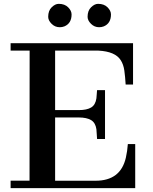

<svg xmlns="http://www.w3.org/2000/svg" viewBox="-20 -970 790 990"><path d="M34.7 -38.6H132.3L132.8 -709H34.7V-747.1H666V-534.2H627.9Q625.5 -574.7 621.1 -606.2Q616.7 -637.7 602.5 -659.7Q574.2 -704.6 487.3 -709H264.2V-402.3H386.2Q427.7 -402.3 450 -415.8Q472.2 -429.2 477.1 -462.9Q478 -472.7 478.8 -483.6Q479.5 -494.6 480.5 -505.4H521.5V-253.4H480.5Q479.5 -264.6 478.8 -279.3Q478 -293.9 477.1 -303.7Q472.2 -337.4 449.5 -350.8Q426.8 -364.3 386.2 -364.3H264.2V-38.1H473.1Q601.6 -38.1 628.9 -156.7Q636.7 -190.9 639.2 -227.1H677.2V0H34.7ZM552.2 -895.5Q552.2 -849.6 515.1 -834Q503.9 -829.6 491.2 -829.6Q466.8 -829.6 449.2 -847.2Q431.6 -864.7 431.6 -883.3Q431.6 -915 449.7 -932.6Q467.8 -950.2 485.8 -950.2Q516.6 -950.2 534.4 -932.4Q552.2 -914.6 552.2 -895.5ZM349.1 -895.5Q349.1 -849.6 312 -834Q300.8 -829.6 288.1 -829.6Q263.7 -829.6 246.1 -847.2Q228.5 -864.7 228.5 -883.3Q228.5 -915 246.6 -932.6Q264.6 -950.2 282.7 -950.2Q313.5 -950.2 331.3 -932.4Q349.1 -914.6 349.1 -895.5Z"/></svg>

Font: Cantata One
Style: Regular
Weight: 400
Designer: Joana Maria Correia da Silva
Foundry: Joana Maria Correia da Silva
Version: Version 1.002